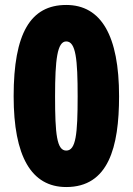

<svg xmlns="http://www.w3.org/2000/svg" viewBox="-20 -744 535 774"><path d="M460 -356C460 -600 388 -724 247 -724C103 -724 35 -610 35 -356C35 -114 106 10 247 10C417 10 460 -150 460 -356ZM202 -356C202 -504 211 -577 247 -577C286 -577 293 -504 293 -356C293 -203 286 -137 247 -137C209 -137 202 -203 202 -356Z"/></svg>

Font: Noto Sans Arabic ExtCond Blk
Style: Regular
Weight: 900
Width: 2
Designer: Monotype Design Team, Nadine Chahine, Nizar Qandah and Khaled Hosny
Foundry: Monotype Imaging Inc.
Version: Version 2.012